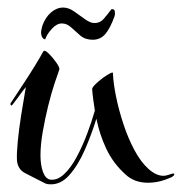

<svg xmlns="http://www.w3.org/2000/svg" viewBox="-20 -479 472 498"><path d="M108 -1Q106 -1 103.5 -1.5Q101 -2 98 -3L92 -6Q64 -20 45 -30Q26 -40 24 -63Q23 -80 26 -111.5Q29 -143 35 -181Q41 -219 47 -253Q40 -245 33 -235Q26 -225 12 -207Q10 -204 8 -206.5Q6 -209 8 -212Q21 -232 38 -257.5Q55 -283 70 -307.5Q85 -332 92 -345Q95 -351 105.5 -341Q116 -331 125.5 -317.5Q135 -304 134 -299Q130 -288 121.5 -262.5Q113 -237 105 -204.5Q97 -172 91 -138Q85 -104 85 -76Q85 -51 91.5 -33Q98 -15 111 -13Q129 -11 146.5 -27.5Q164 -44 179 -72Q194 -100 206 -132Q218 -164 226 -192Q224 -206 222 -220Q220 -234 219 -248Q219 -252 227.5 -260.5Q236 -269 247 -277Q258 -285 266 -289Q274 -293 273 -288Q274 -263 281 -228.5Q288 -194 300 -157.5Q312 -121 328.5 -90Q345 -59 365 -41Q385 -23 404 -23Q409 -23 413.5 -24.5Q418 -26 422 -27Q426 -29 430 -29Q432 -29 432 -27Q432 -23 424 -19L409 -13Q398 -9 386.5 -7Q375 -5 364 -5Q328 -5 305 -27Q273 -56 255.5 -93.5Q238 -131 230 -171Q218 -132 200.5 -91.5Q183 -51 160 -25Q137 1 108 -1ZM220.6 -375.9Q201.2 -375.9 188.4 -386.7Q175.6 -397.6 164.6 -407.9Q153.6 -418.2 140.4 -418.2Q127.2 -418.2 114.4 -404.2Q101.6 -390.3 97.2 -377Q92.8 -377 89.7 -382.1Q86.6 -387.3 86.6 -394.5Q86.6 -399.6 87.9 -404.2Q89.2 -408.9 90.1 -413Q98.1 -434.6 112.6 -447Q127.2 -459.4 143.9 -459.4Q158 -459.4 172.6 -449.1Q187.1 -438.8 200.8 -429Q214.4 -419.2 225 -419.2Q239.1 -419.2 248.4 -429.5Q257.6 -439.8 269.1 -455.2Q277 -456.3 277.9 -449.1Q278.8 -441.8 277 -436.7Q265.6 -404.8 252.8 -390.3Q240 -375.9 220.6 -375.9Z"/></svg>

Font: Festive
Style: Regular
Weight: 400
Designer: Robert E. Leuschke
Foundry: Robert E. Leuschke
Version: Version 1.101; ttfautohint (v1.8.3)